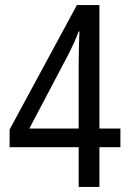

<svg xmlns="http://www.w3.org/2000/svg" viewBox="-20 -739 512 759"><path d="M291 0V-157H18V-227L284 -719H373V-231H456V-157H373V0ZM96 -231H291V-488Q291 -514 292 -550Q293 -586 294 -615H291Q283 -593 273.5 -572Q264 -551 254 -531Z"/></svg>

Font: Noto Sans Tamil Condensed
Style: Regular
Weight: 400
Width: 3
Designer: Jelle Bosma - Monotype Design Team
Foundry: Monotype Imaging Inc.
Version: Version 2.004